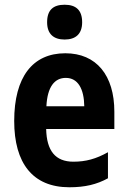

<svg xmlns="http://www.w3.org/2000/svg" viewBox="-20 -781 539 811"><path d="M253 -761C205 -761 179 -739 179 -687C179 -637 207 -614 253 -614C299 -614 327 -637 327 -687C327 -738 301 -761 253 -761ZM256 -556C118 -556 40 -456 40 -270C40 -92 118 10 273 10C339 10 389 -2 436 -28V-138C386 -110 343 -98 290 -98C214 -98 177 -144 175 -236H463V-309C463 -463 387 -556 256 -556ZM258 -452C309 -452 335 -406 336 -332H176C180 -415 211 -452 258 -452Z"/></svg>

Font: Noto Sans Lao UI Cond
Style: Bold
Weight: 700
Width: 3
Designer: Monotype Design Team
Foundry: Monotype Imaging Inc.
Version: Version 2.000